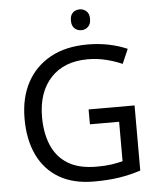

<svg xmlns="http://www.w3.org/2000/svg" viewBox="-61 -967 849 1028"><g transform="rotate(-5 364.0 -452.5)"><path d="M407 -377H654V-27Q596 -8 537 1Q478 10 403 10Q292 10 216 -34.5Q140 -79 100.5 -161.5Q61 -244 61 -357Q61 -469 105 -551Q149 -633 231.5 -678.5Q314 -724 431 -724Q491 -724 544.5 -713Q598 -702 644 -682L610 -604Q572 -621 524.5 -633Q477 -645 426 -645Q298 -645 226.5 -568Q155 -491 155 -357Q155 -272 182.5 -206.5Q210 -141 269 -104.5Q328 -68 424 -68Q471 -68 504 -73Q537 -78 564 -85V-297H407ZM406 -915Q426 -915 441.5 -901.5Q457 -888 457 -859Q457 -831 441.5 -817Q426 -803 406 -803Q384 -803 369 -817Q354 -831 354 -859Q354 -888 369 -901.5Q384 -915 406 -915Z"/></g></svg>

Font: Noto Sans Gunjala Gondi Semibold
Style: Regular
Weight: 600
Designer: Ek Type
Foundry: Ek Type
Version: Version 1.004; ttfautohint (v1.8.4.7-5d5b)